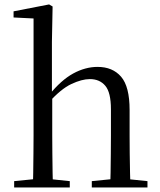

<svg xmlns="http://www.w3.org/2000/svg" viewBox="-20 -825 703 845"><path d="M42.3 0V-27.8L151.1 -38.6H183.7L287.1 -27.8V0ZM124.7 0Q125.7 -24.4 126.2 -65.3Q126.7 -106.3 127.2 -150.7Q127.7 -195.1 127.7 -228.5V-743.7L39.7 -748.1V-775.1L196.1 -805.5L211.5 -796.5L208.5 -641V-411.6L209.9 -399.2V-228.5Q209.9 -195.1 210.4 -150.7Q210.9 -106.3 211.5 -65.3Q212.1 -24.4 213.1 0ZM384 0V-27.8L491.5 -38.6H523.7L629 -27.8V0ZM465 0Q466.2 -24.4 466.7 -64.8Q467.2 -105.3 467.7 -149.7Q468.2 -194.1 468.2 -228.5V-344.3Q468.2 -418.1 443.4 -447.5Q418.7 -476.9 375.4 -476.9Q340.3 -476.9 294 -455.2Q247.8 -433.5 193.4 -372.6L174.4 -407H196.2Q248.8 -472.4 302.1 -501.5Q355.4 -530.6 409.5 -530.6Q475.6 -530.6 513 -487.3Q550.4 -443.9 550.4 -341.1V-228.5Q550.4 -194.1 550.9 -149.7Q551.4 -105.3 552.3 -64.8Q553.2 -24.4 554.2 0Z"/></svg>

Font: Noto Serif HK ExtraLight
Style: Regular
Weight: 200
Designer: Ryoko NISHIZUKA 西塚涼子 (kana & ideographs); Frank Grießhammer (Latin, Greek & Cyrillic); Wenlong ZHANG 张文龙 (bopomofo); San
Foundry: Adobe
Version: Version 2.002-H1;hotconv 1.1.0;makeotfexe 2.6.0